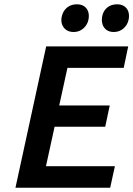

<svg xmlns="http://www.w3.org/2000/svg" viewBox="-20 -874 621 894"><path d="M493 0H52L195 -658H577L556 -558H294L194 -100H515ZM150 -284 172 -383H491L470 -284ZM323 -725Q302 -725 288 -735Q274 -745 268.5 -762Q263 -779 268 -799Q274 -824 292.5 -839Q311 -854 338 -854Q358 -854 371.5 -845Q385 -836 390.5 -820Q396 -804 392 -783Q387 -758 368 -741.5Q349 -725 323 -725ZM510 -725Q489 -725 475.5 -735Q462 -745 457 -762Q452 -779 456 -799Q461 -824 479.5 -839Q498 -854 525 -854Q545 -854 558.5 -845Q572 -836 577.5 -820Q583 -804 579 -783Q574 -758 555 -741.5Q536 -725 510 -725Z"/></svg>

Font: Ysabeau
Style: Bold Italic
Weight: 700
Italic angle: -12°
Designer: Christian Thalmann (Catharsis Fonts)
Version: Version 2.002